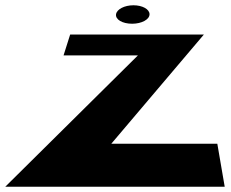

<svg xmlns="http://www.w3.org/2000/svg" viewBox="-86 -708 875 728"><path d="M420 -688C386 -688 357 -673 354 -654C351 -634 378 -618 415 -618C451 -618 481 -634 481 -654C481 -673 454 -688 420 -688ZM687 -577H180L155 -498H437L-66 0H766L738 -163H336Z"/></svg>

Font: Hussar Milosc
Style: Bold
Weight: 700
Foundry: Cannot Into Space Fonts
Version: Version 1.02